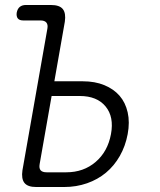

<svg xmlns="http://www.w3.org/2000/svg" viewBox="-20 -750 640 770"><path d="M198 -424H312Q361 -424 398.5 -408.5Q436 -393 459.5 -366Q483 -339 492 -299.5Q501 -260 492 -212Q483 -164 460.5 -124.5Q438 -85 405 -57.5Q372 -30 329 -15Q286 0 237 0H125Q91 0 78 -16.5Q65 -33 70 -67L170 -635Q173 -651 166 -659.5Q159 -668 142 -668H73Q58 -668 51.5 -676Q45 -684 47 -699Q50 -715 59.5 -722.5Q69 -730 84 -730H184Q219 -730 232 -713.5Q245 -697 240 -663ZM139 -92Q136 -75 143 -67Q150 -59 167 -59H246Q315 -59 363.5 -100.5Q412 -142 425 -212Q438 -281 403.5 -323Q369 -365 300 -365H187Z"/></svg>

Font: Maple Mono NL ExtraLight
Style: Italic
Weight: 275
Italic angle: -10°
Monospace: yes
Designer: subframe7536
Version: Version 7.000